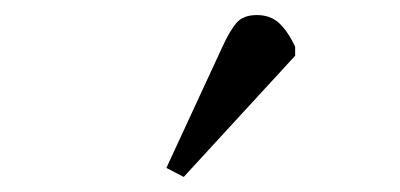

<svg xmlns="http://www.w3.org/2000/svg" viewBox="-20 -809 531 255"><path d="M224 -574 201 -586 275 -746Q285 -768 294 -778.5Q303 -789 321 -789Q339 -789 350.5 -778.5Q362 -768 372 -747V-735Z"/></svg>

Font: Literata 24pt Light
Style: Italic
Weight: 300
Italic angle: -2°
Designer: Latin by Veronika Burian and Jose Scaglione. Greek by Irene Vlachou. Cyrillic by Vera Evstafieva
Foundry: TypeTogether
Version: Version 3.103;gftools[0.9.29]